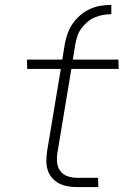

<svg xmlns="http://www.w3.org/2000/svg" viewBox="-20 -763 540 783"><path d="M244 -582Q248 -604 255.5 -625.5Q263 -647 276 -666Q289 -685 307 -700.5Q325 -716 346.5 -726Q368 -736 390.5 -739.5Q413 -743 434 -743V-705Q417 -705 400 -702Q383 -699 366.5 -692Q350 -685 336 -673Q322 -661 311.5 -646.5Q301 -632 295.5 -615.5Q290 -599 287 -582ZM294 0Q274 0 255 -3.5Q236 -7 220 -15.5Q204 -24 192 -38Q180 -52 174.5 -69.5Q169 -87 169 -106.5Q169 -126 172 -146L228 -482H91L90 -520H234L244 -582H287L277 -520H463L464 -482H271L214 -139Q211 -120 213 -100Q215 -80 226 -65.5Q237 -51 255 -44.5Q273 -38 293 -38H380L381 0Z"/></svg>

Font: Iosevka Aile XLt Obl
Style: Regular
Weight: 200
Italic angle: -9°
Designer: Belleve Invis
Foundry: Belleve Invis
Version: Version 31.1.0; ttfautohint (v1.8.4)